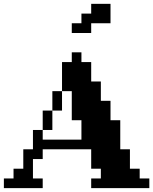

<svg xmlns="http://www.w3.org/2000/svg" viewBox="-20 -970 790 990"><path d="M450.2 -200.2H200.2V-149.9H149.9V-49.8H200.2V0H0V-49.8H49.8V-100.1H100.1V-200.2H149.9V-299.8H200.2V-399.9H250V-500H299.8V-649.9H350.1V-700.2H399.9V-649.9H450.2V-549.8H500V-450.2H549.8V-350.1H600.1V-200.2H649.9V-100.1H700.2V-49.8H750V0H450.2V-49.8H500V-100.1H450.2ZM200.2 -250H399.9V-350.1H350.1V-500H299.8V-399.9H250V-299.8H200.2ZM350.1 -850.1V-799.8H450.2V-850.1H549.8V-950.2H450.2V-899.9H399.9V-850.1Z"/></svg>

Font: Redaction 50
Style: Bold
Weight: 700
Designer: Jeremy Mickel / Forest Young
Foundry: MCKL
Version: Version 2.001;hotconv 1.0.113;makeotfexe 2.5.65598 DEVELOPME